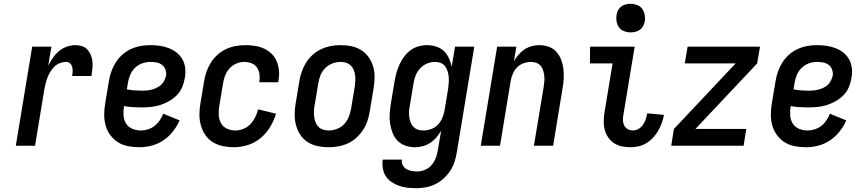

<svg xmlns="http://www.w3.org/2000/svg" viewBox="-20 -765 4540 1008"><path d="M63 0 149 -520H250L233 -420Q244 -441 257.5 -461Q271 -481 289.5 -496.5Q308 -512 330.5 -520Q353 -528 376 -528Q394 -528 411 -522.5Q428 -517 439.5 -504Q451 -491 457.5 -474.5Q464 -458 465.5 -440Q467 -422 465 -403.5Q463 -385 460 -366H359Q361 -378 361.5 -390.5Q362 -403 359 -414Q356 -425 347.5 -432.5Q339 -440 327 -440Q311 -440 295 -434Q279 -428 266.5 -416Q254 -404 245 -389.5Q236 -375 230 -359.5Q224 -344 220 -328.5Q216 -313 213 -297L164 0Z M712 8Q682 8 653 2.5Q624 -3 600.5 -17.5Q577 -32 560 -54.5Q543 -77 535 -104.5Q527 -132 527 -161.5Q527 -191 532 -221L552 -341Q556 -366 565 -391Q574 -416 588.5 -438.5Q603 -461 623.5 -479Q644 -497 668.5 -508Q693 -519 718 -523.5Q743 -528 768 -528Q794 -528 819 -524.5Q844 -521 867 -512Q890 -503 908.5 -488Q927 -473 938.5 -452Q950 -431 952.5 -405.5Q955 -380 950 -354Q946 -330 936 -306.5Q926 -283 907.5 -264.5Q889 -246 866.5 -233.5Q844 -221 820.5 -213.5Q797 -206 772.5 -203.5Q748 -201 724 -201Q701 -201 677.5 -202.5Q654 -204 631 -208V-207Q627 -183 628.5 -159.5Q630 -136 641.5 -117Q653 -98 674.5 -89Q696 -80 720 -80Q738 -80 757 -86Q776 -92 791.5 -104Q807 -116 818.5 -133Q830 -150 837 -168L923 -133Q910 -103 888 -75Q866 -47 837.5 -28Q809 -9 776.5 -0.5Q744 8 712 8ZM725 -289Q738 -289 751 -290Q764 -291 777 -294.5Q790 -298 802.5 -304Q815 -310 825.5 -319.5Q836 -329 842.5 -342Q849 -355 852 -368Q854 -384 848.5 -399.5Q843 -415 830.5 -424.5Q818 -434 802 -437Q786 -440 769 -440Q747 -440 725.5 -432Q704 -424 687.5 -407.5Q671 -391 662.5 -369.5Q654 -348 651 -327L646 -296Q665 -292 685 -290.5Q705 -289 725 -289Z M1208 8Q1178 8 1149.5 2Q1121 -4 1097.5 -18.5Q1074 -33 1058.5 -55.5Q1043 -78 1035 -105.5Q1027 -133 1027 -162.5Q1027 -192 1032 -221L1052 -341Q1056 -366 1065 -391Q1074 -416 1088.5 -438.5Q1103 -461 1123.5 -479Q1144 -497 1168.5 -508Q1193 -519 1218 -523.5Q1243 -528 1268 -528Q1294 -528 1319.5 -524Q1345 -520 1367 -509.5Q1389 -499 1406.5 -482Q1424 -465 1433 -442.5Q1442 -420 1444.5 -394.5Q1447 -369 1442 -343L1441 -333H1341L1342 -339Q1345 -359 1342 -378Q1339 -397 1328 -412Q1317 -427 1299 -433.5Q1281 -440 1262 -440Q1241 -440 1220 -431Q1199 -422 1184.5 -405.5Q1170 -389 1162 -368.5Q1154 -348 1151 -327L1131 -207Q1127 -184 1128.5 -160.5Q1130 -137 1140.5 -118Q1151 -99 1171.5 -89.5Q1192 -80 1216 -80Q1237 -80 1258 -88.5Q1279 -97 1294.5 -113.5Q1310 -130 1320 -150Q1330 -170 1335 -191L1429 -168Q1419 -133 1398.5 -99Q1378 -65 1348 -40Q1318 -15 1281 -3.5Q1244 8 1208 8Z M1705 8Q1675 8 1647 2Q1619 -4 1596 -18.5Q1573 -33 1557.5 -56Q1542 -79 1534.5 -106Q1527 -133 1527 -162.5Q1527 -192 1532 -221L1552 -341Q1556 -366 1565 -391Q1574 -416 1588.5 -438.5Q1603 -461 1623.5 -479Q1644 -497 1668.5 -508Q1693 -519 1718 -523.5Q1743 -528 1768 -528Q1798 -528 1826 -522Q1854 -516 1877 -501.5Q1900 -487 1916 -464Q1932 -441 1939.5 -414Q1947 -387 1946.5 -357.5Q1946 -328 1941 -299L1921 -179Q1917 -154 1908.5 -129Q1900 -104 1885 -81.5Q1870 -59 1850 -41Q1830 -23 1805.5 -12Q1781 -1 1755.5 3.5Q1730 8 1705 8ZM1705 -80Q1727 -80 1748.5 -88Q1770 -96 1786 -112.5Q1802 -129 1810.5 -150.5Q1819 -172 1823 -193L1843 -313Q1845 -328 1845.5 -343Q1846 -358 1844 -372Q1842 -386 1836.5 -399Q1831 -412 1821 -421.5Q1811 -431 1797.5 -435.5Q1784 -440 1769 -440Q1747 -440 1725.5 -432Q1704 -424 1687.5 -407.5Q1671 -391 1662.5 -369.5Q1654 -348 1651 -327L1631 -207Q1628 -192 1628 -177Q1628 -162 1630 -148Q1632 -134 1637.5 -121Q1643 -108 1652.5 -98.5Q1662 -89 1676 -84.5Q1690 -80 1705 -80Z M2165 223Q2142 223 2119 220.5Q2096 218 2075 210.5Q2054 203 2035.5 190.5Q2017 178 2005.5 160Q1994 142 1990 119.5Q1986 97 1989 74L1990 73H2090Q2087 89 2094.5 102.5Q2102 116 2114 123Q2126 130 2141 132.5Q2156 135 2172 135Q2192 135 2212.5 126Q2233 117 2247 100Q2261 83 2268.5 62.5Q2276 42 2279 22L2296 -79Q2285 -60 2270.5 -43Q2256 -26 2238 -14.5Q2220 -3 2199.5 2.5Q2179 8 2159 8Q2132 8 2108 -0.5Q2084 -9 2067 -26.5Q2050 -44 2041 -67.5Q2032 -91 2028 -116.5Q2024 -142 2026 -168.5Q2028 -195 2032 -221L2052 -341Q2056 -363 2062 -385Q2068 -407 2078 -428Q2088 -449 2102 -468Q2116 -487 2135 -501Q2154 -515 2176.5 -521.5Q2199 -528 2221 -528Q2246 -528 2270 -520.5Q2294 -513 2310.5 -497Q2327 -481 2337 -459Q2347 -437 2351 -413L2369 -520H2470L2378 36Q2374 61 2366 85.5Q2358 110 2343 132.5Q2328 155 2308 173Q2288 191 2264 202.5Q2240 214 2215 218.5Q2190 223 2165 223ZM2202 -80Q2222 -80 2241.5 -86.5Q2261 -93 2276.5 -108Q2292 -123 2300.5 -142Q2309 -161 2313 -181L2333 -301Q2335 -316 2336 -332Q2337 -348 2335.5 -363Q2334 -378 2329.5 -392Q2325 -406 2316.5 -417.5Q2308 -429 2294 -434.5Q2280 -440 2264 -440Q2243 -440 2222 -431.5Q2201 -423 2185.5 -406Q2170 -389 2162 -368.5Q2154 -348 2151 -327L2131 -207Q2128 -192 2127.5 -177.5Q2127 -163 2129 -149Q2131 -135 2136 -122Q2141 -109 2150.5 -99Q2160 -89 2173.5 -84.5Q2187 -80 2202 -80Z M2504 0 2590 -520H2691L2678 -443Q2688 -461 2702 -477.5Q2716 -494 2733.5 -505.5Q2751 -517 2771 -522.5Q2791 -528 2810 -528Q2837 -528 2861 -519.5Q2885 -511 2901 -493Q2917 -475 2926 -451.5Q2935 -428 2938 -402.5Q2941 -377 2939.5 -351Q2938 -325 2933 -299L2884 0H2783L2835 -313Q2837 -327 2838 -341.5Q2839 -356 2837 -370Q2835 -384 2831 -397Q2827 -410 2818 -420Q2809 -430 2796 -435Q2783 -440 2768 -440Q2749 -440 2729 -433Q2709 -426 2694.5 -411Q2680 -396 2672 -377Q2664 -358 2661 -339L2605 0Z M3290 8Q3266 8 3243.5 3Q3221 -2 3203 -14Q3185 -26 3172.5 -44.5Q3160 -63 3154.5 -84.5Q3149 -106 3149.5 -130Q3150 -154 3154 -177L3196 -432H3077L3078 -520H3312L3253 -163Q3250 -148 3250.5 -133.5Q3251 -119 3257 -106.5Q3263 -94 3275.5 -87Q3288 -80 3302 -80Q3318 -80 3332.5 -88.5Q3347 -97 3356 -110.5Q3365 -124 3370 -139Q3375 -154 3378 -170L3466 -162Q3462 -141 3454.5 -120Q3447 -99 3436 -79.5Q3425 -60 3409.5 -43Q3394 -26 3374.5 -14Q3355 -2 3333 3Q3311 8 3290 8ZM3290 -595Q3273 -595 3256 -601.5Q3239 -608 3229.5 -621.5Q3220 -635 3217 -652.5Q3214 -670 3217 -688Q3219 -701 3225.5 -712.5Q3232 -724 3242.5 -731.5Q3253 -739 3265.5 -742Q3278 -745 3291 -745Q3308 -745 3325 -738.5Q3342 -732 3351.5 -718.5Q3361 -705 3364.5 -687.5Q3368 -670 3365 -652Q3362 -639 3356 -627.5Q3350 -616 3339 -608.5Q3328 -601 3315.5 -598Q3303 -595 3290 -595Z M3504 0 3518 -88 3842 -432H3575L3590 -520H3970L3955 -432L3631 -88H3898L3884 0Z M4212 8Q4182 8 4153 2.5Q4124 -3 4100.5 -17.5Q4077 -32 4060 -54.5Q4043 -77 4035 -104.5Q4027 -132 4027 -161.5Q4027 -191 4032 -221L4052 -341Q4056 -366 4065 -391Q4074 -416 4088.5 -438.5Q4103 -461 4123.5 -479Q4144 -497 4168.5 -508Q4193 -519 4218 -523.5Q4243 -528 4268 -528Q4294 -528 4319 -524.5Q4344 -521 4367 -512Q4390 -503 4408.5 -488Q4427 -473 4438.5 -452Q4450 -431 4452.5 -405.5Q4455 -380 4450 -354Q4446 -330 4436 -306.5Q4426 -283 4407.5 -264.5Q4389 -246 4366.5 -233.5Q4344 -221 4320.5 -213.5Q4297 -206 4272.5 -203.5Q4248 -201 4224 -201Q4201 -201 4177.5 -202.5Q4154 -204 4131 -208V-207Q4127 -183 4128.5 -159.5Q4130 -136 4141.5 -117Q4153 -98 4174.5 -89Q4196 -80 4220 -80Q4238 -80 4257 -86Q4276 -92 4291.5 -104Q4307 -116 4318.5 -133Q4330 -150 4337 -168L4423 -133Q4410 -103 4388 -75Q4366 -47 4337.5 -28Q4309 -9 4276.5 -0.5Q4244 8 4212 8ZM4225 -289Q4238 -289 4251 -290Q4264 -291 4277 -294.5Q4290 -298 4302.5 -304Q4315 -310 4325.5 -319.5Q4336 -329 4342.5 -342Q4349 -355 4352 -368Q4354 -384 4348.5 -399.5Q4343 -415 4330.5 -424.5Q4318 -434 4302 -437Q4286 -440 4269 -440Q4247 -440 4225.5 -432Q4204 -424 4187.5 -407.5Q4171 -391 4162.5 -369.5Q4154 -348 4151 -327L4146 -296Q4165 -292 4185 -290.5Q4205 -289 4225 -289Z"/></svg>

Font: Iosevka Semibold
Style: Italic
Weight: 600
Italic angle: -9°
Monospace: yes
Designer: Belleve Invis
Foundry: Belleve Invis
Version: Version 32.5.0; ttfautohint (v1.8.4)